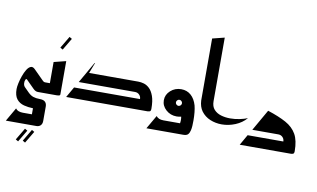

<svg xmlns="http://www.w3.org/2000/svg" viewBox="-152 -981 2752 1667"><g transform="rotate(10 1224.0 -147.5)"><path d="M92 452 154.7 346.7 132 333.3 69.3 438.7ZM153.3 452 216 346.7 193.3 333.3 130.7 438.7Z M-44 293.3H225.3Q248 293.3 262 279.3Q276 265.3 276 240V112Q276 86.7 261.3 72Q246.7 57.3 212 57.3Q180 57.3 156 49.3Q132 41.3 109.3 18.7L68 -22.7Q57.3 -34.7 56 -54Q54.7 -73.3 61.3 -85.3Q64 -92 68 -93.3Q72 -93.3 76 -89.3L145.3 -20Q165.3 0 186.7 0H276V-93.3H234.7Q225.3 -93.3 220 -97.3Q214.7 -101.3 210.7 -105.3L125.3 -190.7Q105.3 -210.7 86.7 -202.7Q68 -194.7 52.7 -169.3Q37.3 -144 25.3 -110Q13.3 -76 6.7 -44.7Q0 -13.3 0 6.7Q0 64 24 94.7Q48 125.3 89.3 136Q125.3 145.3 169.3 146.7V200H89.3Q69.3 200 52.7 194Q36 188 25.3 173.3Z M334.7 -400 397.3 -505.3 374.7 -518.7 312 -413.3Z M249.3 0H354.7Q361.3 0 372 -2Q382.7 -4 382.7 -14.7V-306.7L276 -280V-93.3H249.3Z M436 0H1154.7Q1161.3 0 1172 -3.3Q1182.7 -6.7 1182.7 -28Q1182.7 -97.3 1167.3 -139.3Q1152 -181.3 1128.7 -203.3Q1105.3 -225.3 1079.3 -232.7Q1053.3 -240 1030.7 -240H596L632 -333.3H628L521.3 -146.7H1017.3Q1040 -146.7 1055.3 -131.3Q1070.7 -116 1070.7 -93.3H489.3Z M1169.3 146.7H1493.3Q1524 146.7 1536 133.3Q1548 120 1553.3 96Q1557.3 78.7 1558.7 57.3Q1560 36 1560 9.3Q1560 -68 1546.7 -121.3Q1530.7 -177.3 1495.3 -208.7Q1460 -240 1409.3 -240Q1354.7 -240 1315.3 -204.7Q1276 -169.3 1276 -120Q1276 -70.7 1315.3 -35.3Q1354.7 0 1409.3 0Q1429.3 0 1449.3 -5.3Q1452 9.3 1452 24Q1452 38.7 1449.3 53.3H1302.7Q1258.7 53.3 1238.7 26.7ZM1409.3 -93.3Q1398.7 -93.3 1390.7 -101.3Q1382.7 -109.3 1382.7 -120Q1382.7 -130.7 1390.7 -138.7Q1398.7 -146.7 1409.3 -146.7Q1420 -146.7 1428 -138.7Q1436 -130.7 1436 -120Q1436 -109.3 1428 -101.3Q1420 -93.3 1409.3 -93.3Z M1702.7 -186.7V-746.7L1596 -720V-173.3Q1598.7 -118.7 1625.3 -81.3Q1656 -40 1704 -20Q1752 0 1806.7 0Q1866.7 0 1925.3 -24Q1984 -48 2022.7 -93.3Q1994.7 -81.3 1953.3 -72.7Q1912 -64 1869.3 -64Q1826.7 -64 1788.7 -75.3Q1750.7 -86.7 1726.7 -113.3Q1702.7 -140 1702.7 -186.7Z M1992 146.7H2444Q2450.7 146.7 2461.3 143.3Q2472 140 2472 118.7Q2472 25.3 2440.7 -30Q2409.3 -85.3 2346 -120Q2282.7 -154.7 2184 -186.7L2077.3 0H2306.7Q2329.3 0 2344.7 15.3Q2360 30.7 2360 53.3H2045.3Z"/></g></svg>

Font: Qahiri
Style: Regular
Weight: 400
Designer: Khaled Hosny
Foundry: Alif Type
Version: Version 3.00